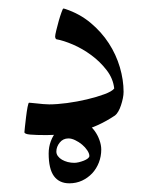

<svg xmlns="http://www.w3.org/2000/svg" viewBox="-20 -312 343 449"><path d="M269 -97.2Q269 -90.3 267.3 -82Q265.6 -73.7 262.9 -65.7Q260.3 -57.6 256.6 -51.3Q252.9 -44.9 249 -42Q209.5 -15.6 169.9 -5.9Q130.4 3.9 88.9 3.9Q64 3.9 50.5 2.7Q37.1 1.5 37.1 -2.9Q37.1 -4.4 38.3 -15.4Q39.6 -26.4 41 -38.8Q42.5 -51.3 44.4 -61.5Q46.4 -71.8 47.9 -71.8Q48.8 -71.8 54 -71.3Q59.1 -70.8 66.2 -70.1Q73.2 -69.3 81.1 -68.6Q88.9 -67.9 95.2 -67.9Q112.8 -67.9 136.7 -71Q160.6 -74.2 183.3 -79.6Q206.1 -85 223.9 -91.6Q241.7 -98.1 247.1 -105Q244.6 -128.4 229.2 -148.2Q213.9 -168 193.4 -183.1Q172.9 -198.2 150.6 -207.8Q128.4 -217.3 111.8 -220.2Q110.4 -221.2 109.6 -222.9Q108.9 -224.6 108.9 -226.1Q108.9 -230 111.6 -241Q114.3 -252 117.4 -263.2Q120.6 -274.4 123.8 -283.2Q127 -292 127.9 -292Q129.9 -292 132.8 -291Q166.5 -279.8 191.9 -258.5Q217.3 -237.3 234.4 -210.9Q251.5 -184.6 260.3 -154.8Q269 -125 269 -97.2ZM216.8 37.6Q216.8 53.7 211.2 68.1Q205.6 82.5 195.6 93.3Q185.5 104 171.9 110.4Q158.2 116.7 142.1 116.7Q118.7 116.7 106.2 99.9Q93.8 83 93.8 46.9Q93.8 31.7 98.9 18.1Q104 4.4 113.3 -6.1Q122.6 -16.6 135.5 -22.9Q148.4 -29.3 164.1 -29.3Q174.8 -29.3 184.3 -22.7Q193.8 -16.1 201.2 -6.1Q208.5 3.9 212.6 15.6Q216.8 27.3 216.8 37.6ZM189 52.7Q189 46.9 184.1 39.6Q179.2 32.2 171.9 26.1Q164.6 20 156 15.9Q147.5 11.7 140.1 11.7Q127.4 11.7 119.6 21.5Q111.8 31.2 111.8 42.5Q111.8 48.3 115.5 53.2Q119.1 58.1 125 61.5Q130.9 64.9 138.4 66.9Q146 68.8 153.8 68.8Q158.2 68.8 164.3 67.4Q170.4 65.9 176 63.7Q181.6 61.5 185.3 58.6Q189 55.7 189 52.7Z"/></svg>

Font: Scheherazade Urdu
Style: Regular
Weight: 400
Designer: SIL International
Foundry: SIL International
Version: Version 1.005 (build 117/117)